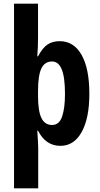

<svg xmlns="http://www.w3.org/2000/svg" viewBox="-20 -780 540 1040"><path d="M464 -272Q464 -140 422.5 -65Q381 10 307 10Q228 10 186 -72H182Q184 -41 185.5 -17.5Q187 6 187 21V240H56V-760H186V-575Q186 -550 185 -525Q184 -500 182 -475H186Q212 -523 239 -540Q266 -557 303 -557Q380 -557 422 -482.5Q464 -408 464 -272ZM332 -271Q332 -361 314.5 -404Q297 -447 262 -447Q222 -447 204 -409Q186 -371 186 -287V-260Q186 -178 204.5 -140.5Q223 -103 262 -103Q301 -103 316.5 -149Q332 -195 332 -271Z"/></svg>

Font: Noto Sans Thai ExtCond
Style: Bold
Weight: 700
Width: 2
Designer: Monotype Design Team
Foundry: Monotype Imaging Inc.
Version: Version 2.002; ttfautohint (v1.8.4.7-5d5b)